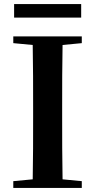

<svg xmlns="http://www.w3.org/2000/svg" viewBox="-20 -919 466 939"><path d="M49 -833H377V-899H49ZM45 -708 140 -699C142 -597 142 -496 142 -394V-346C142 -243 142 -141 140 -42L45 -33V0H380V-33L286 -42C284 -143 284 -245 284 -347V-394C284 -497 284 -599 286 -699L380 -708V-741H45Z"/></svg>

Font: Noto Serif SC
Style: Bold
Weight: 700
Designer: Ryoko NISHIZUKA 西塚涼子 (kana & ideographs); Frank Grießhammer (Latin, Greek & Cyrillic); Wenlong ZHANG 张文龙 (bopomofo); San
Foundry: Adobe
Version: Version 2.001;hotconv 1.1.0;makeotfexe 2.6.0